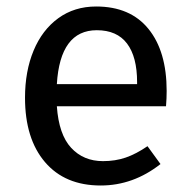

<svg xmlns="http://www.w3.org/2000/svg" viewBox="-20 -559 584 591"><path d="M491 -232H155Q161 -145 199 -104Q237 -63 297 -63Q335 -63 367 -74Q399 -85 434 -109L474 -54Q390 12 290 12Q180 12 118.5 -60Q57 -132 57 -258Q57 -340 83.5 -403.5Q110 -467 159.5 -503Q209 -539 276 -539Q381 -539 437 -470Q493 -401 493 -279Q493 -256 491 -232ZM402 -306Q402 -384 371 -425Q340 -466 278 -466Q165 -466 155 -300H402Z"/></svg>

Font: Statis Sans
Style: Regular
Weight: 400
Designer: bBox Type GmbH
Foundry: bBox Type GmbH
Version: Version 1.000